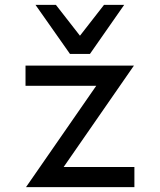

<svg xmlns="http://www.w3.org/2000/svg" viewBox="-20 -770 658 790"><path d="M268 -548 126 -750H210L309 -623L408 -750H491L350 -548ZM87 0 376 -417H85V-500H531L242 -83H533V0Z"/></svg>

Font: Hermit Light
Style: Regular
Weight: 300
Designer: Pablo Caro
Version: Version 2.000;PS 002.000;hotconv 1.0.88;makeotf.lib2.5.64775